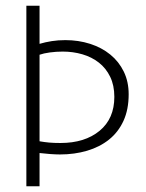

<svg xmlns="http://www.w3.org/2000/svg" viewBox="-20 -650 511 670"><path d="M72 -630H118V-497Q138 -503 160.5 -506.5Q183 -510 208 -510Q254 -510 294.5 -497Q335 -484 365 -459.5Q395 -435 412 -400Q429 -365 429 -321Q429 -268 411 -228.5Q393 -189 360.5 -163Q328 -137 284 -124Q240 -111 189 -111Q175 -111 154.5 -112.5Q134 -114 118 -116V0H72ZM118 -157Q135 -154 151.5 -152.5Q168 -151 191 -151Q276 -151 327.5 -193.5Q379 -236 379 -312Q379 -352 364.5 -382Q350 -412 325 -431.5Q300 -451 267.5 -460.5Q235 -470 199 -470Q176 -470 154 -467Q132 -464 118 -459Z"/></svg>

Font: Ek Mukta ExtraLight
Style: Regular
Weight: 275
Designer: Girish Dalvi and Yashodeep Gholap
Foundry: Ek Type
Version: Version 2.538;PS 1.002;hotconv 16.6.51;makeotf.lib2.5.65220;